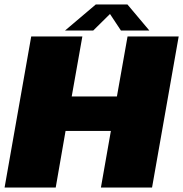

<svg xmlns="http://www.w3.org/2000/svg" viewBox="-32 -838 818 858"><path d="M-11.5 0H217L261 -253H463.5L419 0H647.5L766.5 -675H538L490.5 -407H288.5L336 -675H107.5ZM258.5 -701.5H384.5L459.5 -775.5L508.5 -701.5H635.5L537.5 -818H396Z"/></svg>

Font: Anybody Thin Black
Style: Italic
Weight: 900
Italic angle: -10°
Version: Version 1.113;gftools[0.9.25]